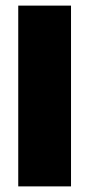

<svg xmlns="http://www.w3.org/2000/svg" viewBox="-20 -664 318 684"><path d="M45 0V-644H233V0Z"/></svg>

Font: Kanit
Style: Bold
Weight: 700
Designer: Katatrad Team
Foundry: CadsonDemak
Version: Version 2.000; ttfautohint (v1.8.3)